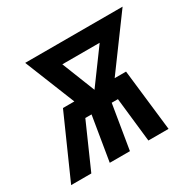

<svg xmlns="http://www.w3.org/2000/svg" viewBox="-154 -647 782 775"><g transform="rotate(-30 237.0 -260.0)"><path d="M-33 0 94 -286H147L53 -520H507L335 -286H388L421 0H327L304 -206H275L241 0H147L181 -206H152L61 0ZM241 -286 354 -440H180Z"/></g></svg>

Font: Iosevka Curly
Style: Bold Italic
Weight: 700
Italic angle: -9°
Monospace: yes
Designer: Belleve Invis
Foundry: Belleve Invis
Version: Version 22.1.2; ttfautohint (v1.8.4)